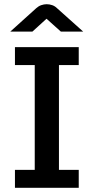

<svg xmlns="http://www.w3.org/2000/svg" viewBox="-20 -892 445 912"><path d="M51 0V-85H145V-583H51V-668H354V-583H260V-85H354V0ZM29 -742 152 -853Q163 -863 176 -867.5Q189 -872 202 -872Q215 -872 228 -867.5Q241 -863 251 -853L375 -742H269L201 -803L134 -742Z"/></svg>

Font: Atkinson Hyperlegible Next Medium
Style: Regular
Weight: 500
Designer: Elliott Scott, Megan Eiswerth, Linus Boman, Theodore Petrosky, Letters from Sweden
Foundry: Applied Design Works, Letters from Sweden
Version: Version 2.001